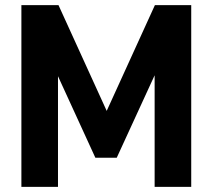

<svg xmlns="http://www.w3.org/2000/svg" viewBox="-20 -725 824 745"><path d="M63 0V-705H207L413 -253H375L581 -705H722V0H580V-472H598L433 -113H350L185 -473H205V0Z"/></svg>

Font: Nunito Sans 12pt ExtraLight
Style: Weight 830 Width 84 Optical size 12.0 YTLC 445
Weight: 830
Width: 4
Designer: Vernon Adams
Foundry: Vernon Adams
Version: Version 3.101;gftools[0.9.27]